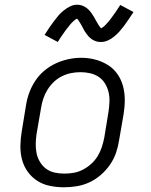

<svg xmlns="http://www.w3.org/2000/svg" viewBox="-20 -786 640 814"><path d="M251 8Q221 8 191.5 2Q162 -4 138 -19.5Q114 -35 97.5 -58Q81 -81 73.5 -109Q66 -137 66.5 -167.5Q67 -198 72 -228L90 -338Q94 -365 103.5 -391.5Q113 -418 129 -442.5Q145 -467 167.5 -486Q190 -505 216 -517Q242 -529 269.5 -535Q297 -541 324 -541Q355 -541 383.5 -533.5Q412 -526 436.5 -511Q461 -496 477.5 -472.5Q494 -449 501.5 -421Q509 -393 509 -362.5Q509 -332 504 -302L485 -192Q481 -165 472 -138.5Q463 -112 446.5 -88Q430 -64 407.5 -44.5Q385 -25 359 -13Q333 -1 305.5 3.5Q278 8 251 8ZM252 -50Q273 -50 293 -53.5Q313 -57 332 -67Q351 -77 367 -91.5Q383 -106 394 -124Q405 -142 411.5 -162Q418 -182 422 -202L440 -312Q443 -333 444 -354Q445 -375 440.5 -394.5Q436 -414 425.5 -431.5Q415 -449 398.5 -460Q382 -471 362 -475.5Q342 -480 321 -480Q301 -480 281 -476Q261 -472 242 -462.5Q223 -453 207.5 -438Q192 -423 181 -405Q170 -387 163.5 -367.5Q157 -348 154 -328L135 -218Q132 -198 131.5 -177Q131 -156 135 -136.5Q139 -117 149.5 -99.5Q160 -82 175.5 -70.5Q191 -59 211 -54.5Q231 -50 252 -50ZM408 -608Q403 -608 398 -608.5Q393 -609 388.5 -610.5Q384 -612 379.5 -614Q375 -616 371 -618.5Q367 -621 363.5 -624Q360 -627 357 -630Q354 -633 351 -637Q348 -641 345 -645Q342 -649 339.5 -653Q337 -657 335 -661Q333 -665 331 -668.5Q329 -672 326.5 -677Q324 -682 321 -686.5Q318 -691 316 -694.5Q314 -698 311 -702Q308 -706 306 -707Q304 -706 299.5 -703Q295 -700 290.5 -695.5Q286 -691 283 -688Q280 -685 277.5 -682Q275 -679 272.5 -675.5Q270 -672 267 -668.5Q264 -665 260.5 -660.5Q257 -656 254 -651.5Q251 -647 247.5 -642Q244 -637 240 -631.5Q236 -626 232.5 -620Q229 -614 225 -608L169 -638Q180 -656 190.5 -671Q201 -686 210.5 -698.5Q220 -711 228.5 -721Q237 -731 250 -741.5Q263 -752 277.5 -759Q292 -766 307 -766Q317 -766 326.5 -763Q336 -760 344 -754.5Q352 -749 358 -742.5Q364 -736 369.5 -728Q375 -720 379 -713Q383 -706 388.5 -696Q394 -686 398.5 -679Q403 -672 408 -666Q411 -667 415.5 -670Q420 -673 424.5 -677.5Q429 -682 431.5 -685Q434 -688 437 -691Q440 -694 442.5 -697.5Q445 -701 448 -704.5Q451 -708 454 -712.5Q457 -717 460.5 -721.5Q464 -726 467.5 -731Q471 -736 474.5 -741.5Q478 -747 482 -753Q486 -759 490 -765L546 -735Q534 -717 524 -702Q514 -687 504.5 -674.5Q495 -662 486 -652Q477 -642 464.5 -631.5Q452 -621 437.5 -614.5Q423 -608 408 -608Z"/></svg>

Font: Iosevka Curly Slab LtEx
Style: Italic
Weight: 300
Width: 7
Italic angle: -9°
Monospace: yes
Designer: Belleve Invis
Foundry: Belleve Invis
Version: Version 11.1.0; ttfautohint (v1.8.3)